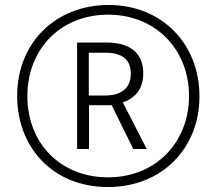

<svg xmlns="http://www.w3.org/2000/svg" viewBox="-20 -743 870 772"><path d="M414 9C630 9 782 -145 782 -356C782 -563 635 -723 416 -723C209 -723 49 -576 49 -357C49 -153 190 9 414 9ZM414 -30C223 -30 90 -167 90 -357C90 -544 222 -684 415 -684C607 -684 740 -543 740 -357C740 -174 610 -30 414 -30ZM290 -144H338V-320H429L516 -144H570L474 -331C523 -349 556 -384 556 -448C556 -533 499 -572 408 -572H290ZM403 -359H337V-531H404C468 -531 506 -506 506 -447C506 -385 463 -359 403 -359Z"/></svg>

Font: Noto Sans Devanagari UI ExtraCondensed Light
Style: Regular
Weight: 300
Width: 2
Designer: Jelle Bosma - Monotype Design Team
Foundry: Monotype Imaging Inc.
Version: Version 2.004